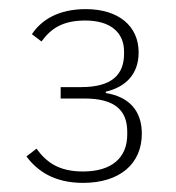

<svg xmlns="http://www.w3.org/2000/svg" viewBox="-20 -724 387 421"><path d="M113 -533V-508H165C232 -508 259 -482 259 -435V-429C259 -378 225 -348 162 -348C109 -348 82 -368 60 -398L38 -381C61 -350 98 -323 162 -323C243 -323 291 -365 291 -431C291 -482 262 -512 212 -520V-523C255 -533 284 -561 284 -609C284 -667 240 -704 168 -704C109 -704 71 -681 50 -649L71 -633C92 -662 118 -679 167 -679C222 -679 252 -653 252 -611V-606C252 -561 226 -533 158 -533Z"/></svg>

Font: IBM Plex Arabic ExtraLight
Style: Regular
Weight: 200
Designer: Mike Abbink, Paul van der Laan, Pieter van Rosmalen, Wael Morcos, Khajak Apelian
Foundry: Bold Monday
Version: Version 1.0